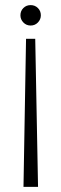

<svg xmlns="http://www.w3.org/2000/svg" viewBox="-20 -552 240 752"><path d="M100 -532Q117 -532 128.5 -520.5Q140 -509 140 -492Q140 -476 128.5 -464Q117 -452 100 -452Q83 -452 71.5 -464Q60 -476 60 -492Q60 -509 71.5 -520.5Q83 -532 100 -532ZM129 180H72L82 -400H118Z"/></svg>

Font: Phudu Light Light
Style: Regular
Weight: 300
Version: Version 1.005;gftools[0.9.23]